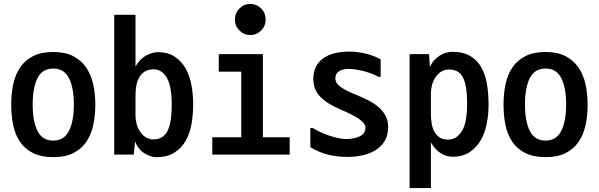

<svg xmlns="http://www.w3.org/2000/svg" viewBox="-20 -801 3040 975"><path d="M251 -3Q189 -3 147.5 -24Q106 -45 81.5 -81Q57 -117 47 -165.5Q37 -214 37 -270Q37 -326 47.5 -374.5Q58 -423 82.5 -459Q107 -495 148 -516Q189 -537 251 -537Q311 -537 351.5 -516Q392 -495 417 -459Q442 -423 453 -374Q464 -325 464 -270Q464 -214 453.5 -165.5Q443 -117 418.5 -81Q394 -45 353 -24Q312 -3 251 -3ZM251 -87Q305 -87 330 -136Q355 -185 355 -270Q355 -356 330 -404.5Q305 -453 251 -453Q195 -453 170.5 -404.5Q146 -356 146 -270Q146 -185 170.5 -136Q195 -87 251 -87Z M668 -222Q668 -163 694.5 -128Q721 -93 759 -93Q807 -93 829.5 -134Q852 -175 852 -270Q852 -364 827 -406.5Q802 -449 760 -449Q733 -449 715 -437.5Q697 -426 686.5 -407Q676 -388 672 -364Q668 -340 668 -316ZM782 -536Q834 -536 868.5 -512.5Q903 -489 923.5 -451.5Q944 -414 952.5 -367Q961 -320 961 -273Q961 -223 953 -174.5Q945 -126 924 -88Q903 -50 866.5 -26.5Q830 -3 773 -3Q745 -3 713.5 -22.5Q682 -42 666 -82L659 -16H560V-726H668V-463Q689 -500 720 -518Q751 -536 782 -536Z M1315 -526V-104H1451V-16H1058V-104H1205V-437H1091V-526ZM1173 -702Q1173 -735 1196 -758Q1219 -781 1251 -781Q1283 -781 1306 -758Q1329 -735 1329 -702Q1329 -669 1306 -646Q1283 -623 1251 -623Q1219 -623 1196 -646Q1173 -669 1173 -702Z M1568 -151Q1589 -138 1612.5 -127.5Q1636 -117 1658.5 -110Q1681 -103 1701.5 -99Q1722 -95 1737 -95Q1779 -95 1807.5 -109Q1836 -123 1836 -155Q1836 -172 1807 -194Q1778 -216 1709 -245Q1641 -274 1606 -310Q1571 -346 1571 -400Q1571 -467 1619 -503Q1667 -539 1754 -539Q1793 -539 1834 -529.5Q1875 -520 1913 -500V-411H1901Q1888 -419 1868.5 -426.5Q1849 -434 1828 -439.5Q1807 -445 1786.5 -448Q1766 -451 1751 -451Q1720 -451 1701.5 -439Q1683 -427 1683 -404Q1683 -390 1690 -379Q1697 -368 1711.5 -358Q1726 -348 1749 -337Q1772 -326 1804 -313Q1831 -302 1857 -288Q1883 -274 1904 -255.5Q1925 -237 1938 -212.5Q1951 -188 1951 -156Q1951 -115 1934 -86Q1917 -57 1888 -39Q1859 -21 1821.5 -12.5Q1784 -4 1742 -4Q1696 -4 1648.5 -15Q1601 -26 1556 -54V-151Z M2168 -225Q2168 -201 2171.5 -177Q2175 -153 2185 -134Q2195 -115 2212 -103.5Q2229 -92 2256 -92Q2298 -92 2325 -134.5Q2352 -177 2352 -271Q2352 -322 2346.5 -356Q2341 -390 2329.5 -410.5Q2318 -431 2300.5 -439.5Q2283 -448 2259 -448Q2221 -448 2194.5 -413Q2168 -378 2168 -319ZM2278 -5Q2247 -5 2218 -23Q2189 -41 2168 -78V154H2060V-526H2159L2163 -460Q2171 -480 2184.5 -494.5Q2198 -509 2213.5 -519Q2229 -529 2245.5 -533.5Q2262 -538 2276 -538Q2333 -538 2369 -516Q2405 -494 2425.5 -456.5Q2446 -419 2453.5 -370.5Q2461 -322 2461 -268Q2461 -221 2452 -174Q2443 -127 2421.5 -89.5Q2400 -52 2365 -28.5Q2330 -5 2278 -5Z M2751 -3Q2689 -3 2647.5 -24Q2606 -45 2581.5 -81Q2557 -117 2547 -165.5Q2537 -214 2537 -270Q2537 -326 2547.5 -374.5Q2558 -423 2582.5 -459Q2607 -495 2648 -516Q2689 -537 2751 -537Q2811 -537 2851.5 -516Q2892 -495 2917 -459Q2942 -423 2953 -374Q2964 -325 2964 -270Q2964 -214 2953.5 -165.5Q2943 -117 2918.5 -81Q2894 -45 2853 -24Q2812 -3 2751 -3ZM2751 -87Q2805 -87 2830 -136Q2855 -185 2855 -270Q2855 -356 2830 -404.5Q2805 -453 2751 -453Q2695 -453 2670.5 -404.5Q2646 -356 2646 -270Q2646 -185 2670.5 -136Q2695 -87 2751 -87Z"/></svg>

Font: D2Coding ligature
Style: Bold
Weight: 700
Monospace: yes
Designer: Yong-Rak Park; Jeong-Hwan Yoon; Sang-Min Lee;
Foundry: NHN Corporation
Version: Version 1.3.2; Build 20180524